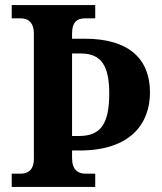

<svg xmlns="http://www.w3.org/2000/svg" viewBox="-20 -734 637 754"><path d="M26 0H354V-52H315C287 -52 263 -67 263 -112V-143H293C495 -143 569 -251 569 -371C569 -502 487 -582 313 -582H263V-602C263 -649 284 -662 315 -662H354V-714H26V-662H61C88 -662 113 -649 113 -601V-110C113 -65 88 -52 61 -52H26ZM291 -200H263V-524H297C379 -524 409 -474 409 -367C409 -246 374 -200 291 -200Z"/></svg>

Font: Noto Serif Hebrew SemiCondensed
Style: Bold
Weight: 700
Width: 4
Designer: Monotype Design Team
Foundry: Monotype Imaging Inc.
Version: Version 2.004